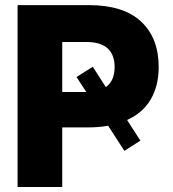

<svg xmlns="http://www.w3.org/2000/svg" viewBox="-20 -748 691 768"><path d="M50.3 0V-727.5H335.9Q473.6 -727.5 544.2 -661.9Q614.7 -596.2 614.7 -480Q614.7 -404.8 583 -350.6Q551.3 -296.4 488.3 -268.1L541.5 -185.5L477.5 -144.5L412.6 -245.1Q374.5 -238.3 330.6 -238.3H229V0ZM351.1 -481 403.3 -399.4Q438.5 -424.3 438.5 -480Q438.5 -528.3 410.9 -554.2Q383.3 -580.1 323.2 -580.1H229V-379.9H323.2Q324.2 -379.9 325.2 -379.9L286.1 -439.9Z"/></svg>

Font: Inter Display Extra Bold
Style: Regular
Weight: 800
Designer: Rasmus Andersson
Foundry: rsms
Version: Version 4.000;git-4fc901f